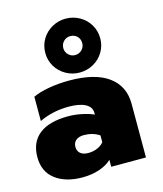

<svg xmlns="http://www.w3.org/2000/svg" viewBox="-131 -904 859 1009"><g transform="rotate(-15 298.0 -399.5)"><path d="M172 -667Q172 -708 192 -741.5Q212 -775 246.5 -794.5Q281 -814 321 -814Q362 -814 396.5 -794.5Q431 -775 451 -741.5Q471 -708 471 -667Q471 -627 451 -593.5Q431 -560 396.5 -540.5Q362 -521 321 -521Q281 -521 246.5 -540.5Q212 -560 192 -593.5Q172 -627 172 -667ZM373 -667Q373 -690 358.5 -704.5Q344 -719 321 -719Q300 -719 285 -704Q270 -689 270 -667Q270 -646 285 -631Q300 -616 321 -616Q343 -616 358 -631Q373 -646 373 -667ZM-10 -149Q-10 -230 44 -272.5Q98 -315 201 -315Q238 -315 276 -307Q314 -299 340 -287V-296Q340 -329 307.5 -346Q275 -363 217 -363Q130 -363 57 -328V-460Q90 -476 143 -485.5Q196 -495 256 -495Q395 -495 468 -442Q541 -389 541 -292V0H352V-38Q328 -14 286 0.5Q244 15 193 15Q101 15 45.5 -27.5Q-10 -70 -10 -149ZM340 -137V-174Q303 -198 256 -198Q228 -198 212.5 -185Q197 -172 197 -149Q197 -127 212 -114Q227 -101 255 -101Q282 -101 305 -111Q328 -121 340 -137Z"/></g></svg>

Font: Prompt ExtraBold
Style: Regular
Weight: 800
Designer: Katatrad Team
Foundry: CadsonDemak
Version: Version 1.001